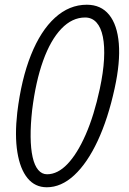

<svg xmlns="http://www.w3.org/2000/svg" viewBox="-20 -792 544 812"><path d="M178 0Q128 0 96.5 -38.5Q65 -77 53.5 -148Q42 -219 53 -316Q70 -457 111 -559.5Q152 -662 212.5 -717Q273 -772 347 -772Q407 -772 441.5 -729.5Q476 -687 482.5 -608Q489 -529 465 -419Q437 -290 393 -196Q349 -102 294 -51Q239 0 178 0ZM179 -55Q224 -55 265.5 -98.5Q307 -142 342.5 -223Q378 -304 402 -416Q417 -486 420 -541.5Q423 -597 415 -636.5Q407 -676 388 -697Q369 -718 340 -718Q285 -718 239.5 -670.5Q194 -623 162.5 -535.5Q131 -448 116 -327Q109 -264 109.5 -213.5Q110 -163 118 -127.5Q126 -92 141.5 -73.5Q157 -55 179 -55Z"/></svg>

Font: Edu TAS Beginner
Style: Regular
Weight: 400
Designer: Tina and Corey Anderson
Foundry: Google for Education
Version: Version 1.003